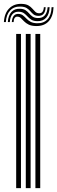

<svg xmlns="http://www.w3.org/2000/svg" viewBox="-40 -976 298 996"><path d="M143.7 0V-800H168.7V0ZM43.9 0V-800H68.8V0ZM93.8 0V-800H118.8V0ZM-19.8 -861.6Q-16.9 -908 8 -932.6Q32.8 -957.3 72.9 -955.9Q94.7 -955.2 107.3 -947.9Q119.8 -940.6 127.7 -931.3Q135.6 -921.9 143.1 -914.8Q150.6 -907.6 162.2 -907.2Q173.6 -906.5 179.9 -914.2Q186.2 -921.9 187.5 -938.6H196.8Q195.8 -916.9 186.5 -905Q177.2 -893.1 158.3 -893.8Q142.9 -894.2 134.1 -901.2Q125.2 -908.3 117.7 -917.4Q110.2 -926.5 99 -933.8Q87.7 -941.1 67.4 -941.9Q32.7 -943.4 12.6 -921.6Q-7.6 -899.8 -9.6 -861.6ZM0.6 -861.6Q2.9 -896.3 19.4 -914Q36 -931.7 63.8 -930.5Q82.4 -929.9 92.9 -922.7Q103.4 -915.5 111.1 -906.3Q118.8 -897.1 128.8 -890Q138.7 -883 156.1 -882.4Q179.8 -881.6 192.5 -896.3Q205.2 -911 207 -938.6H217.4Q216.2 -903.1 199.5 -884.2Q182.8 -865.3 153.3 -866.2Q134.1 -866.6 122.7 -873.8Q111.2 -881 102.9 -890.4Q94.5 -899.8 84.7 -907.1Q75 -914.4 58.7 -915.1Q36.9 -916.4 24.6 -902.3Q12.3 -888.1 11 -861.6ZM21.2 -861.6Q22.8 -883 31.4 -893.8Q40 -904.7 56.3 -903.8Q70.2 -903.2 79.2 -896Q88.2 -888.9 97 -879.6Q105.7 -870.2 118.4 -863.1Q131.1 -856 152 -855.4Q186.9 -854.3 206.7 -876.1Q226.4 -897.9 227.6 -938.6H237.8Q235.9 -890.9 212.3 -865.4Q188.6 -839.9 146.5 -840.9Q122.8 -841.4 108.5 -848.6Q94.2 -855.8 85.2 -865.1Q76.2 -874.5 68.8 -881.7Q61.5 -889 51.6 -889.6Q41.9 -890.5 36.4 -883.2Q30.9 -875.9 30.6 -861.6Z"/></svg>

Font: Big Shoulders Inline Display SC Thin
Style: Regular
Weight: 100
Designer: Patric King
Foundry: XO Type Co
Version: Version 2.002